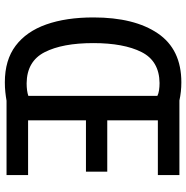

<svg xmlns="http://www.w3.org/2000/svg" viewBox="-8 -754 769 793"><g transform="rotate(90 376.5 -357.5)"><path d="M320 -722Q359 -722 395 -714H703V-625H477V-416H689V-328H477V-89H703V0H396Q379 3 360 5Q341 7 320 7Q228 7 169 -37.5Q110 -82 81 -164Q52 -246 52 -359Q52 -528 118 -625Q184 -722 320 -722ZM323 -632Q232 -631 195 -557.5Q158 -484 158 -358Q158 -231 195.5 -157.5Q233 -84 324 -83Q355 -83 376 -90V-623Q366 -628 352 -630Q338 -632 323 -632Z"/></g></svg>

Font: Noto Sans Malayalam Condensed Medium
Style: Regular
Weight: 500
Width: 3
Designer: Jelle Bosma - Monotype Design Team
Foundry: Monotype Imaging Inc.
Version: Version 2.104; ttfautohint (v1.8.4.7-5d5b)